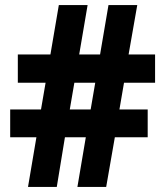

<svg xmlns="http://www.w3.org/2000/svg" viewBox="-20 -734 647 754"><path d="M467 -409H589V-520H485L519 -714H406L373 -520H291L324 -714H211L178 -520H50V-409H159L141 -304H20V-195H123L90 0H203L235 -195H317L284 0H397L431 -195H560V-304H449ZM254 -304 272 -409H354L336 -304Z"/></svg>

Font: Noto Sans Thai SemCond ExtBd
Style: Regular
Weight: 800
Width: 4
Designer: Monotype Design Team
Foundry: Monotype Imaging Inc.
Version: Version 2.002